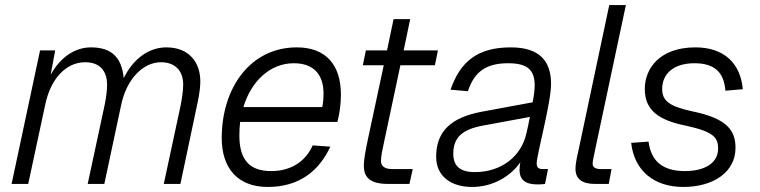

<svg xmlns="http://www.w3.org/2000/svg" viewBox="-20 -730 3015 762"><path d="M26 0H92L160 -317C181 -416 241 -483 318 -483C376 -483 405 -449 405 -393C405 -371 401 -340 395 -312L328 0H394L461 -314C482 -415 547 -483 619 -483C673 -483 707 -451 707 -395C707 -365 701 -334 697 -312L630 0H696L760 -303C765 -327 775 -369 775 -407C775 -482 731 -542 640 -542C571 -542 509 -497 471 -420C463 -503 422 -542 341 -542C274 -542 217 -499 181 -433L199 -530H139Z M1043 12C1169 12 1247 -53 1291 -148L1221 -153C1193 -90 1136 -51 1056 -51C972 -51 930 -94 930 -192C930 -210 931 -228 933 -246H1319C1328 -279 1333 -319 1333 -354C1333 -472 1274 -542 1158 -542C974 -542 860 -382 860 -182C860 -63 923 12 1043 12ZM1146 -479C1224 -479 1264 -435 1264 -359C1264 -336 1262 -320 1259 -305H946C977 -408 1052 -479 1146 -479Z M1521 0H1605L1618 -59H1537C1506 -59 1492 -71 1492 -91C1492 -111 1498 -137 1504 -165L1569 -471H1706L1718 -530H1582L1608 -654H1542L1516 -530H1432L1420 -471H1503L1439 -172C1432 -138 1424 -99 1424 -72C1424 -24 1451 0 1521 0Z M2042 -56C2042 -14 2067 2 2115 2C2125 2 2136 1 2143 0L2155 -59H2135C2118 -59 2110 -64 2110 -82C2110 -116 2167 -321 2167 -397C2167 -489 2120 -542 2007 -542C1874 -542 1806 -484 1768 -374L1837 -368C1863 -447 1911 -479 1997 -479C2076 -479 2102 -450 2102 -391C2102 -374 2099 -349 2094 -324L1894 -287C1767 -264 1711 -206 1711 -108C1711 -32 1768 12 1854 12C1936 12 2006 -30 2045 -86C2043 -76 2042 -65 2042 -56ZM1779 -120C1779 -185 1815 -217 1899 -232L2083 -266C2078 -240 2073 -216 2069 -200C2049 -111 1972 -47 1864 -47C1805 -47 1779 -72 1779 -120Z M2342 0H2396L2407 -59H2364C2342 -59 2332 -67 2332 -80C2332 -93 2338 -114 2343 -141L2464 -710H2398L2279 -148C2273 -120 2264 -86 2264 -60C2264 -19 2291 0 2342 0Z M2692 12C2810 12 2899 -46 2899 -143C2899 -214 2864 -260 2728 -288C2637 -308 2608 -329 2608 -377C2608 -435 2651 -479 2736 -479C2813 -479 2853 -446 2859 -370L2928 -376C2919 -480 2852 -542 2740 -542C2598 -542 2539 -458 2539 -377C2539 -293 2593 -253 2703 -231C2814 -207 2830 -183 2830 -140C2830 -81 2774 -51 2698 -51C2613 -51 2564 -88 2554 -168L2485 -163C2497 -54 2574 12 2692 12Z"/></svg>

Font: Geist Light
Style: Italic
Weight: 300
Italic angle: -12°
Designer: Basement.studio, Andrés Briganti, Mateo Zaragoza
Foundry: Basement.studio, Vercel, Andrés Briganti, Guido Ferreyra, Mateo Zaragoza
Version: Version 1.500